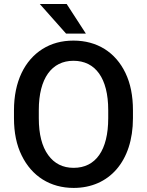

<svg xmlns="http://www.w3.org/2000/svg" viewBox="-20 -922 729 952"><path d="M639.2 -375C639.2 -446.8 627 -508.3 602.1 -560.1C552.7 -663.1 461.4 -720.7 344.2 -720.7C286.1 -720.7 235.4 -707 190.9 -679.2C102.5 -623.5 49.3 -518.1 49.3 -375V-335.9C49.3 -264.2 62 -202.6 87.4 -151.4C137.7 -47.9 229.5 9.8 345.2 9.8C520.5 9.8 639.2 -121.6 639.2 -335.9ZM516.6 -335.9C516.6 -177.2 454.6 -89.8 345.2 -89.8C291.5 -89.8 249.5 -110.8 218.8 -153.3C188 -195.8 172.4 -256.3 172.4 -335.9V-376C172.4 -534.2 236.8 -620.6 344.2 -620.6C453.1 -620.6 516.6 -534.2 516.6 -376ZM177.2 -902.3 307.6 -755.4H405.8L310.5 -902.3Z"/></svg>

Font: Vazirmatn Medium
Style: Regular
Weight: 500
Designer: Saber Rastikerdar
Foundry: Saber Rastikerdar
Version: Version 33.003